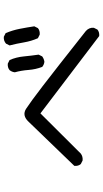

<svg xmlns="http://www.w3.org/2000/svg" viewBox="221 -896 557 1040"><g transform="rotate(-90 500.0 -376.5)"><path d="M824.2 -118.2 405.3 -436.5 187.5 -217.8Q171.9 -206.1 150.4 -208L130.9 -217.8Q119.1 -231.4 121.1 -252.9L360.4 -501Q394.5 -537.1 430.2 -514.2Q465.8 -491.2 553.7 -423.8Q641.6 -356.4 851.6 -190.4Q871.1 -172.9 869.1 -147.5L859.4 -127.9Q845.7 -116.2 824.2 -118.2ZM684.6 -415Q668.9 -417 657.2 -426.8Q643.6 -461.9 640.6 -501Q637.7 -540 627.9 -575.2Q629.9 -591.8 639.6 -603.5Q653.3 -615.2 674.8 -613.3L694.3 -603.5Q710 -567.4 713.9 -526.4Q717.8 -485.4 723.6 -446.3L713.9 -426.8Q700.2 -417 684.6 -415ZM832 -440.4 812.5 -450.2Q796.9 -485.4 790 -525.4Q783.2 -565.4 773.4 -603.5L783.2 -623Q798.8 -636.7 820.3 -634.8L839.8 -625Q855.5 -588.9 863.3 -548.8Q871.1 -508.8 877 -469.7L867.2 -450.2Q853.5 -438.5 832 -440.4Z"/></g></svg>

Font: NaikaiFont
Style: Regular-Lite
Weight: 400
Version: Version 1.67